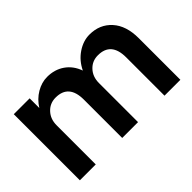

<svg xmlns="http://www.w3.org/2000/svg" viewBox="-85 -771 1027 1027"><g transform="rotate(-45 429.0 -257.5)"><path d="M369.1 -290Q369.1 -404.8 270 -404.8Q226.6 -404.8 197.8 -374Q168.9 -343.3 168.9 -295.9V0H48.8V-500H168.9V-426.8Q194.8 -468.3 234.6 -491.7Q274.4 -515.1 315.9 -515.1Q372.1 -515.1 414.1 -486.1Q456.1 -457 475.1 -403.8Q499.5 -455.1 544.2 -485.1Q588.9 -515.1 636.2 -515.1Q713.4 -515.1 761.2 -462.2Q809.1 -409.2 809.1 -314.9V0H689V-290Q689 -404.8 589.8 -404.8Q546.4 -404.8 517.6 -374Q488.8 -343.3 488.8 -295.9V0H369.1Z"/></g></svg>

Font: Overused Grotesk SemiBold
Style: Regular
Weight: 600
Version: Version 0.002